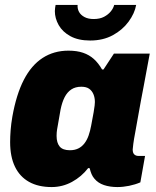

<svg xmlns="http://www.w3.org/2000/svg" viewBox="-20 -745 633 777"><path d="M189 12Q135 12 97.5 -9Q60 -30 40.5 -70.5Q21 -111 21 -170Q21 -192 23 -218Q25 -244 30 -273Q46 -363 76.5 -422Q107 -481 152.5 -510.5Q198 -540 257 -540Q291 -540 316 -531.5Q341 -523 359.5 -506.5Q378 -490 393 -464H399L441 -528H586L562 -399Q557 -372 550.5 -338.5Q544 -305 538.5 -272Q533 -239 527.5 -210.5Q522 -182 519.5 -163Q517 -144 517 -140Q517 -126 523.5 -120Q530 -114 540 -114H567L548 -7Q527 2 502.5 7Q478 12 455 12Q425 12 401 4Q377 -4 362 -22Q355 -30 350.5 -40.5Q346 -51 343 -64L337 -65Q310 -30 271.5 -9Q233 12 189 12ZM263 -137Q282 -137 296.5 -144Q311 -151 321.5 -164.5Q332 -178 338.5 -196.5Q345 -215 349 -237Q356 -273 359 -291Q362 -309 363 -318Q364 -327 364 -332Q364 -350 358 -364Q352 -378 340.5 -386Q329 -394 309 -394Q285 -394 268.5 -383Q252 -372 241.5 -351.5Q231 -331 225 -301Q218 -259 214 -238Q210 -217 209.5 -208.5Q209 -200 209 -195Q209 -167 221.5 -152Q234 -137 263 -137ZM345 -581Q297 -581 265 -598.5Q233 -616 217.5 -643.5Q202 -671 202 -700Q202 -707 203 -713Q204 -719 205 -725H294Q293 -709 300 -696.5Q307 -684 322 -676Q337 -668 359 -668Q384 -668 401 -677Q418 -686 428.5 -699Q439 -712 442 -725H531Q525 -691 500.5 -657.5Q476 -624 436.5 -602.5Q397 -581 345 -581Z"/></svg>

Font: Archivo SemiCondensed Black
Style: Italic
Weight: 900
Width: 4
Italic angle: -10°
Designer: Hector Gatti
Foundry: Omnibus-Type
Version: Version 2.001